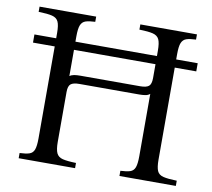

<svg xmlns="http://www.w3.org/2000/svg" viewBox="-75 -750 923 835"><g transform="rotate(10 386.5 -332.5)"><path d="M59 0V-23Q86 -24 101.5 -29Q117 -34 123 -50Q129 -66 129 -100V-506H33V-542H129V-565Q129 -600 121.5 -615.5Q114 -631 94 -636Q74 -641 34 -642V-665H284V-642Q257 -641 242 -636Q227 -631 220.5 -615.5Q214 -600 214 -565V-542H574V-565Q574 -600 566.5 -615.5Q559 -631 539 -636Q519 -641 479 -642V-665H729V-642Q702 -641 687 -636Q672 -631 665.5 -615.5Q659 -600 659 -565V-542H754V-506H659V-100Q659 -66 666 -50Q673 -34 693.5 -29Q714 -24 753 -23V0H504V-23Q531 -24 546.5 -29Q562 -34 568 -50Q574 -66 574 -100V-375Q566 -368 554 -366Q542 -364 527 -364H263Q236 -364 225 -355Q214 -346 214 -320V-100Q214 -66 221.5 -50Q229 -34 249 -29Q269 -24 308 -23V0ZM574 -445V-506H214V-390Q222 -396 233.5 -398Q245 -400 261 -400H525Q552 -400 563 -409Q574 -418 574 -445Z"/></g></svg>

Font: Bona Nova SC
Style: Regular
Weight: 400
Designer: Mateusz Machalski
Foundry: Capitalics
Version: Version 4.001; ttfautohint (v1.8.4.7-5d5b)